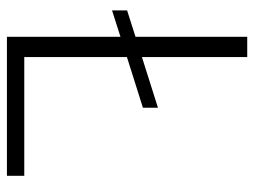

<svg xmlns="http://www.w3.org/2000/svg" viewBox="-112 -640 751 568"><g transform="rotate(90 264.0 -355.5)"><path d="M499.5 -51.3V0H88.4V-335.9L10.3 -311V-355.5L88.4 -380.4V-710.9H148.4V-399.4L298.3 -446.8V-402.3L148.4 -355V-51.3Z"/></g></svg>

Font: Vazirmatn FD ExtraLight
Style: Regular
Weight: 200
Designer: Saber Rastikerdar
Foundry: Saber Rastikerdar
Version: Version 33.003